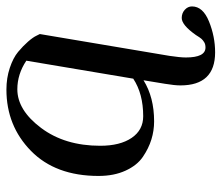

<svg xmlns="http://www.w3.org/2000/svg" viewBox="-66 -424 690 598"><g transform="rotate(-90 279.0 -125.0)"><path d="M404 58Q399 91 399 109Q399 170 430 170Q440 170 446.5 166Q453 162 457 157.5Q461 153 469 140Q500 96 522 96Q537 96 547.5 105.5Q558 115 558 128Q558 162 511 181Q464 200 415 200Q312 200 312 92Q312 74 317 44L328 -23Q275 10 200 10Q171 10 143.5 1.5Q116 -7 89.5 -25Q63 -43 46.5 -79Q30 -115 30 -163Q30 -297 108 -373.5Q186 -450 299 -450Q335 -450 366.5 -439.5Q398 -429 416.5 -413.5Q435 -398 448.5 -382.5Q462 -367 467 -356L472 -346ZM333 -55 389 -388Q347 -416 300 -416Q235 -416 179.5 -342Q124 -268 124 -158Q124 -96 148.5 -60Q173 -24 216 -24Q286 -24 333 -55Z"/></g></svg>

Font: Judson
Style: Italic
Weight: 400
Italic angle: -9.5°
Version: Version 20110429